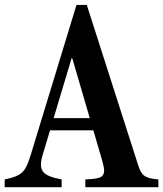

<svg xmlns="http://www.w3.org/2000/svg" viewBox="-36 -782 682 802"><path d="M283.5 -761.5 94.5 -142C71 -65.5 60.5 -48.5 -16.5 -32.5V0H221.5V-32.5C139 -48 122.5 -69.5 143 -137.5L173 -237.5H354L391.5 -109C411.5 -41 392.5 -36 320.5 -32.5V0H625.5V-32.5C568.5 -37.5 555.5 -48 541 -92.5L326.5 -761.5ZM263 -538.5H266L339 -288.5H188Z"/></svg>

Font: Libre Caslon Condensed SemiBold
Style: Regular
Weight: 600
Designer: Pablo Impallari, Rodrigo Fuenzalida, Katja Schimmel, Ertekin Erdin
Foundry: Pablo Impallari, Rodrigo Fuenzalida
Version: Version 2.000;gftools[0.9.33]